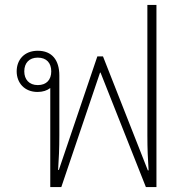

<svg xmlns="http://www.w3.org/2000/svg" viewBox="-20 -763 748 783"><path d="M185 0H230L388 -467H390L575 0H618V-743H581V-212C581 -156 583 -114 586 -68H583L400 -533H377L220 -70H217C220 -116 222 -157 222 -212V-455C222 -518 192 -556 134 -556C79 -556 48 -519 48 -472C48 -425 80 -388 133 -388C155 -388 172 -394 185 -404ZM134 -416C99 -416 79 -439 79 -472C79 -506 99 -528 134 -528C170 -528 189 -506 189 -472C189 -438 170 -416 134 -416ZM586 -59H587C587 -58 587 -58 587 -58Z"/></svg>

Font: Noto Sans Thai Looped ExtraLight
Style: Regular
Weight: 200
Designer: Sasikarn Vongin, Ben Mitchell
Foundry: The Fontpad Ltd
Version: Version 1.001